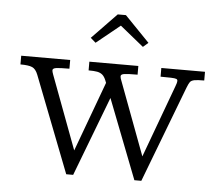

<svg xmlns="http://www.w3.org/2000/svg" viewBox="-46 -646 809 703"><g transform="rotate(5 358.0 -294.0)"><path d="M270.5 -381V-413H450.5V-381Q414 -381 401.5 -379Q389 -377 389 -370Q389 -367 390 -363Q391 -359 393 -354.5L494 -84.5L592.5 -351.5Q595 -357.5 596.2 -362.5Q597.5 -367.5 597.5 -371.5Q597.5 -376 592.8 -378Q588 -380 572.8 -380.5Q557.5 -381 535 -381V-413H695.5V-381Q670 -381 659 -378.8Q648 -376.5 643.5 -370.5Q639 -364.5 633 -349L498 5H472.5L335 -349Q329.5 -363 321.8 -369.8Q314 -376.5 302.5 -378.8Q291 -381 270.5 -381ZM20 -381V-413H200V-381Q163.5 -381 151 -379Q138.5 -377 138.5 -370Q138.5 -365 142.5 -354.5L243.5 -84.5L342 -351.5L382.5 -349L247.5 5H222L84.5 -349Q76.5 -369.5 63.2 -375.2Q50 -381 20 -381ZM480 -500.5 461 -484 374 -554.5 287 -484 268 -500.5 359 -594.5H389Z"/></g></svg>

Font: Didactic
Style: Regular
Weight: 400
Designer: Tyler Finck
Foundry: Etcetera Type Co
Version: Version 3.007;FEAKit 1.0